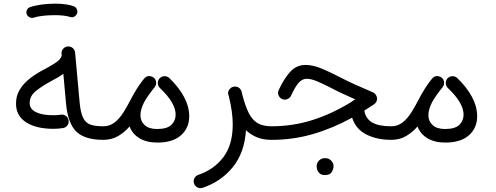

<svg xmlns="http://www.w3.org/2000/svg" viewBox="-20 -740 2675 1036"><path d="M66.4 -181.6Q66.4 -223.6 87.2 -257.3Q107.9 -291 143.1 -318.1Q178.2 -345.2 220.2 -366.2Q252.4 -383.3 279.5 -401.1Q306.6 -418.9 313 -439L312 -449.2Q310.5 -464.4 320.3 -476.1Q330.1 -487.8 345.2 -489.3Q360.4 -490.7 372.1 -481Q383.8 -471.2 385.3 -456.1L409.7 -187Q415 -129.9 429.4 -102.5Q443.8 -75.2 470 -66.9Q496.1 -58.6 536.6 -58.6H537.1Q552.7 -58.6 563 -48.1Q573.2 -37.6 573.2 -22Q573.2 -6.8 563 3.9Q552.7 14.6 537.1 14.6H536.6Q438 14.6 392.1 -29.8Q346.2 -74.2 336.4 -180.2L321.8 -341.8Q306.6 -330.6 288.8 -320.3Q271 -310.1 251.5 -299.8Q208 -276.4 174.1 -249.3Q140.1 -222.2 140.1 -184.6Q140.1 -151.4 174.1 -134.8Q208 -118.2 268.6 -118.2Q287.1 -118.2 309.1 -121.1Q323.7 -123.5 335.9 -114.3Q348.1 -105 350.1 -89.8Q352.5 -75.2 343.3 -63Q334 -50.8 318.8 -48.8Q292.5 -44.9 268.6 -44.9Q175.3 -44.9 120.8 -80.1Q66.4 -115.2 66.4 -181.6ZM123.5 -665Q120.1 -676.8 126 -687.7Q131.8 -698.7 144 -702.1Q169.9 -710.9 205.8 -715.6Q241.7 -720.2 276.9 -720.2Q342.3 -720.2 380.9 -705.1Q392.6 -698.7 396.2 -685.8Q399.9 -672.9 393.1 -661.6Q379.4 -642.1 358.9 -648.4Q327.1 -658.2 276.9 -658.2Q243.2 -658.2 212.2 -654.8Q181.2 -651.4 161.1 -644.5Q148.9 -641.1 138.2 -647.5Q127.4 -653.8 123.5 -665Z M500.5 -22Q500.5 -37.6 511.2 -48.1Q522 -58.6 537.1 -58.6Q572.3 -58.6 598.9 -79.6Q625.5 -100.6 646.7 -134.8Q668 -168.9 688 -208Q701.2 -233.9 718.3 -260.7Q729.5 -278.8 743.7 -297.9Q751 -307.6 757.8 -315.9Q758.8 -316.9 759.8 -317.9Q774.4 -334.5 796.9 -327.6Q797.4 -327.6 797.9 -327.1Q797.9 -327.1 797.9 -327.1Q804.7 -325.2 809.6 -320.8Q810.5 -319.8 812 -318.8Q823.2 -307.6 822.8 -292Q822.3 -284.2 819.8 -278.3Q817.4 -272.9 814 -268.6Q807.1 -260.7 801.3 -252.9Q790 -238.8 778.8 -222.4Q767.6 -206.1 758.8 -190.4Q737.8 -150.4 737.8 -118.7Q737.8 -85.9 760.7 -64.9Q783.7 -43.9 827.6 -43.9Q881.3 -43.9 904.5 -66.2Q927.7 -88.4 927.7 -121.1Q927.7 -185.1 842.8 -265.1Q832 -275.9 831.5 -291.3Q831.1 -306.6 841.3 -317.4Q852.1 -328.6 867.4 -328.9Q882.8 -329.1 893.6 -318.8Q945.8 -268.6 973.4 -216.3Q1001 -164.1 1001 -112.3Q1001 -49.8 956.8 -10.3Q912.6 29.3 829.6 29.3Q771 29.3 732.4 5.9Q693.8 -17.6 679.2 -57.6Q652.8 -26.9 617.9 -6.1Q583 14.6 537.1 14.6Q522 14.6 511.2 3.9Q500.5 -6.8 500.5 -22Z M1212.4 -228Q1207.5 -242.2 1216.3 -255.4Q1225.1 -268.6 1239.7 -272Q1243.2 -272.9 1246.6 -272.9Q1247.1 -272.9 1247.6 -272.9Q1247.6 -272.9 1247.6 -272.9Q1261.2 -273.4 1271 -265.1Q1280.8 -256.8 1283.7 -245.6Q1286.6 -234.4 1289.1 -223.1Q1303.2 -169.9 1320.8 -133.1Q1338.4 -96.2 1367.2 -77.4Q1396 -58.6 1445.3 -58.6H1445.8Q1461.4 -58.6 1471.7 -48.1Q1481.9 -37.6 1481.9 -22Q1481.9 -6.8 1471.7 3.9Q1461.4 14.6 1445.8 14.6H1445.3Q1399.9 14.6 1366.2 0.7Q1332.5 -13.2 1307.1 -37.6Q1299.8 83 1236.6 161.4Q1173.3 239.7 1073.2 273.4Q1057.1 278.3 1043.9 270.5Q1030.8 262.7 1026.9 249.5Q1022 232.4 1029.8 220Q1037.6 207.5 1049.8 203.6Q1135.7 174.3 1185.8 107.4Q1235.8 40.5 1235.8 -68.4Q1235.8 -103.5 1230.2 -142.1Q1224.6 -180.7 1214.4 -222.2Q1213.4 -225.1 1212.4 -228Z M1628.9 -389.6Q1668 -389.6 1714.1 -370.6Q1760.3 -351.6 1815.4 -322.8Q1850.1 -304.7 1894 -284.7Q1938 -264.6 1992.2 -241.7Q2002 -237.8 2008.3 -228Q2014.6 -218.3 2014.6 -208Q2014.6 -188.5 1997.6 -176.8Q1971.2 -159.2 1945.8 -143.1Q1953.1 -99.1 1988.8 -78.9Q2024.4 -58.6 2090.3 -58.6H2090.8Q2106.4 -58.6 2116.7 -48.1Q2127 -37.6 2127 -22Q2127 -6.8 2116.7 3.9Q2106.4 14.6 2090.8 14.6H2090.3Q2014.2 14.6 1957 -14.2Q1899.9 -43 1879.9 -105Q1774.9 -47.4 1668 -16.4Q1561 14.6 1445.8 14.6Q1430.7 14.6 1419.7 3.7Q1408.7 -7.3 1408.7 -22Q1408.7 -36.6 1419.4 -47.6Q1430.2 -58.6 1445.8 -58.6Q1558.6 -58.6 1665.3 -92Q1772 -125.5 1879.9 -192.4Q1886.7 -200.2 1896.5 -203.1L1897.5 -203.6Q1860.4 -220.2 1828.4 -234.9Q1796.4 -249.5 1769 -264.2Q1723.1 -288.1 1690.7 -301.5Q1658.2 -314.9 1635.3 -314.9Q1610.8 -314.9 1591.8 -293.7Q1572.8 -272.5 1550.3 -223.6Q1545.4 -211.4 1529.3 -204.8Q1513.2 -198.2 1497.6 -208Q1486.8 -214.8 1482.2 -227.8Q1477.5 -240.7 1483.9 -254.4Q1513.2 -316.9 1546.6 -353.3Q1580.1 -389.6 1628.9 -389.6ZM1688.5 156.7Q1688.5 140.1 1700.9 126.7Q1713.4 113.3 1733.9 113.3Q1748 113.3 1757.6 119.1Q1767.1 125 1772.5 133.3Q1779.8 144.5 1779.8 157.2Q1779.8 171.4 1770.3 188Q1760.7 204.6 1733.4 204.6Q1715.3 204.6 1705.6 196.3Q1695.8 188 1691.9 177.2Q1688.5 165 1688.5 156.7Z M2054.2 -22Q2054.2 -37.6 2064.9 -48.1Q2075.7 -58.6 2090.8 -58.6Q2126 -58.6 2152.6 -79.6Q2179.2 -100.6 2200.4 -134.8Q2221.7 -168.9 2241.7 -208Q2254.9 -233.9 2272 -260.7Q2283.2 -278.8 2297.4 -297.9Q2304.7 -307.6 2311.5 -315.9Q2312.5 -316.9 2313.5 -317.9Q2328.1 -334.5 2350.6 -327.6Q2351.1 -327.6 2351.6 -327.1Q2351.6 -327.1 2351.6 -327.1Q2358.4 -325.2 2363.3 -320.8Q2364.3 -319.8 2365.7 -318.8Q2377 -307.6 2376.5 -292Q2376 -284.2 2373.5 -278.3Q2371.1 -272.9 2367.7 -268.6Q2360.8 -260.7 2355 -252.9Q2343.8 -238.8 2332.5 -222.4Q2321.3 -206.1 2312.5 -190.4Q2291.5 -150.4 2291.5 -118.7Q2291.5 -85.9 2314.5 -64.9Q2337.4 -43.9 2381.3 -43.9Q2435.1 -43.9 2458.3 -66.2Q2481.4 -88.4 2481.4 -121.1Q2481.4 -185.1 2396.5 -265.1Q2385.7 -275.9 2385.3 -291.3Q2384.8 -306.6 2395 -317.4Q2405.8 -328.6 2421.1 -328.9Q2436.5 -329.1 2447.3 -318.8Q2499.5 -268.6 2527.1 -216.3Q2554.7 -164.1 2554.7 -112.3Q2554.7 -49.8 2510.5 -10.3Q2466.3 29.3 2383.3 29.3Q2324.7 29.3 2286.1 5.9Q2247.6 -17.6 2232.9 -57.6Q2206.5 -26.9 2171.6 -6.1Q2136.7 14.6 2090.8 14.6Q2075.7 14.6 2064.9 3.9Q2054.2 -6.8 2054.2 -22Z"/></svg>

Font: Mikhak-FD Regular
Style: FD-Regular
Weight: 400
Designer: Amin Abedi
Version: Version 3.2